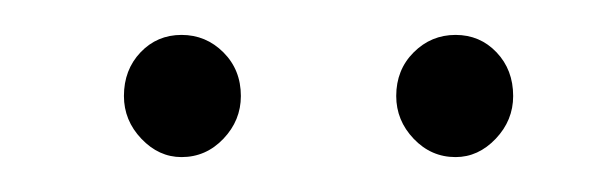

<svg xmlns="http://www.w3.org/2000/svg" viewBox="-20 -725 347 110"><path d="M118 -670Q118 -656 108 -645.5Q98 -635 84 -635Q71 -635 61 -645.5Q51 -656 51 -670Q51 -685 60.5 -695Q70 -705 84 -705Q98 -705 108 -695Q118 -685 118 -670ZM274 -670Q274 -656 264 -645.5Q254 -635 241 -635Q227 -635 217 -645.5Q207 -656 207 -670Q207 -685 217 -695Q227 -705 241 -705Q255 -705 264.5 -695Q274 -685 274 -670Z"/></svg>

Font: Gontserrat ExtraLight
Style: Regular
Weight: 275
Designer: Julieta Ulanovsky
Foundry: Julieta Ulanovsky
Version: Version 6.001